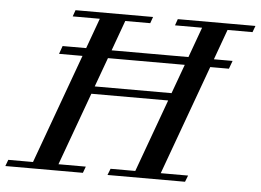

<svg xmlns="http://www.w3.org/2000/svg" viewBox="-92 -726 1071 789"><g transform="rotate(5 444.0 -331.5)"><path d="M-43 0 -33.2 -26.4H68.8L233.4 -478.5H136.7L148.4 -511.7H245.6L291 -636.7H179.2L188.5 -663.1H508.3L499 -636.7H396L350.6 -511.7H667.5L712.9 -636.7H601.1L610.4 -663.1H930.7L920.9 -636.7H817.9L772.5 -511.7H849.6L837.4 -478.5H760.3L595.7 -26.4H708.5L698.2 0H378.4L388.7 -26.4H490.7L600.1 -326.7H283.2L173.8 -26.4H286.6L276.9 0ZM294.4 -357.9H611.3L655.3 -478.5H338.4Z"/></g></svg>

Font: Elstob Medium
Style: Italic
Weight: 500
Italic angle: -20°
Designer: Peter S. Baker
Version: Version 1.015